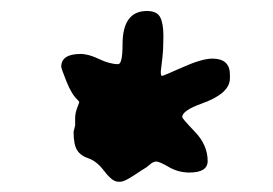

<svg xmlns="http://www.w3.org/2000/svg" viewBox="-20 -707 509 358"><path d="M208.5 -624Q208.5 -686.5 253.9 -686.5Q272.5 -686.5 278.6 -675Q284.7 -663.6 284.7 -639.6Q284.7 -615.7 282.7 -598.6L279.8 -573.7Q279.8 -565.4 282 -565.4Q284.2 -565.4 320.3 -581.5Q356.4 -597.7 376 -597.7Q408.7 -597.7 408.7 -567.9V-561Q408.7 -532.7 356.9 -514.2Q319.8 -501 319.8 -488.8Q319.8 -485.8 343.5 -461.2Q367.2 -436.5 367.2 -406.7Q367.2 -385.3 333 -385.3Q312.5 -385.3 294.9 -395.5Q277.3 -405.8 271.5 -405.8Q265.6 -405.8 259.3 -400.1Q252.9 -394.5 250 -393.1Q247.1 -391.6 229.5 -379.9Q211.9 -368.2 204.6 -368.2H200.2Q189.5 -368.2 174.8 -387.5Q160.2 -406.7 145.3 -411.6Q130.4 -416.5 123.8 -427Q117.2 -437.5 117.2 -461.4L120.1 -473.1V-486.3Q120.1 -496.1 124 -506.1Q127.9 -516.1 127.9 -516.6L125.5 -520Q113.8 -530.3 104 -554.9Q94.2 -579.6 94.2 -582.5Q94.2 -606.4 130.4 -606.4Q145 -606.4 164.8 -596.9Q184.6 -587.4 200.2 -587.4Q208.5 -587.4 208.5 -624Z"/></svg>

Font: Averia Libre
Style: Regular
Weight: 400
Version: Version 1.002